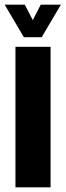

<svg xmlns="http://www.w3.org/2000/svg" viewBox="-25 -800 280 820"><path d="M41 0V-600H191V0ZM77 -641 -5 -780H81L115 -714L149 -780H235L153 -641Z"/></svg>

Font: Big Shoulders Display Thin Black
Style: Regular
Weight: 900
Version: Version 2.002